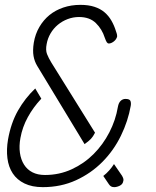

<svg xmlns="http://www.w3.org/2000/svg" viewBox="-20 -760 640 790"><path d="M449 -85 482 -37Q486 -30 487.5 -24.5Q489 -19 487 -14Q485 -2 473 4Q461 10 450 10Q442 10 437 7Q432 4 428 -2L405 -36Q418 -46 429.5 -59Q441 -72 449 -85ZM328 -167 133 -489Q122 -507 118 -529.5Q114 -552 119 -584Q125 -620 142 -649Q159 -678 183.5 -698Q208 -718 240.5 -729Q273 -740 311 -740Q344 -740 368.5 -732Q393 -724 410 -709.5Q427 -695 438.5 -675Q450 -655 457 -632Q461 -621 461.5 -617Q462 -613 462 -610Q461 -605 457.5 -599.5Q454 -594 449 -590Q444 -586 438.5 -583.5Q433 -581 428 -581Q423 -581 419.5 -586Q416 -591 411 -605Q400 -640 374.5 -665Q349 -690 305 -690Q281 -690 258.5 -681.5Q236 -673 218 -658Q200 -643 188 -622.5Q176 -602 172 -579Q167 -554 173.5 -537.5Q180 -521 191 -503L371 -214Q363 -198 354 -188.5Q345 -179 328 -167ZM150 -354Q117 -319 94.5 -278Q72 -237 64 -192Q58 -159 62 -131Q66 -103 79 -82.5Q92 -62 113.5 -51Q135 -40 165 -40Q224 -40 275 -63.5Q326 -87 365 -126Q404 -165 430 -215.5Q456 -266 465 -320Q468 -337 476.5 -345Q485 -353 496 -353Q513 -353 516.5 -345Q520 -337 518 -325Q507 -262 477.5 -201.5Q448 -141 401.5 -94Q355 -47 293 -18.5Q231 10 156 10Q112 10 81 -5Q50 -20 32.5 -46.5Q15 -73 10.5 -109Q6 -145 13 -186Q25 -254 54 -305Q83 -356 125 -396Z"/></svg>

Font: Maple Mono NL Thin
Style: Italic
Weight: 250
Italic angle: -10°
Monospace: yes
Designer: subframe7536
Version: Version 7.000